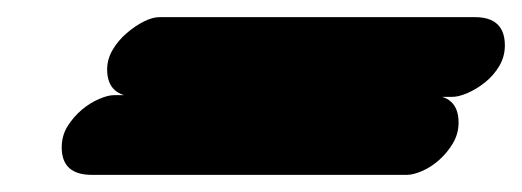

<svg xmlns="http://www.w3.org/2000/svg" viewBox="-20 -461 609 224"><path d="M140 -348Q105 -348 105 -380Q105 -392 111.5 -403Q118 -414 128 -422.5Q138 -431 148 -436Q158 -441 166 -441H534Q569 -441 569 -408Q569 -395 562.5 -384Q556 -373 546 -365Q536 -357 525.5 -352.5Q515 -348 508 -348ZM87 -257Q52 -257 52 -289Q52 -303 59 -314Q66 -325 75.5 -333Q85 -341 95.5 -345.5Q106 -350 113 -350H481Q515 -350 515 -318Q515 -305 508.5 -294Q502 -283 492.5 -274.5Q483 -266 472.5 -261.5Q462 -257 455 -257Z"/></svg>

Font: Discipuli Britannica Bold
Style: Regular
Weight: 700
Designer: Peter Wiegel
Foundry: Peter Wiegel
Version: Version 0.001 2009